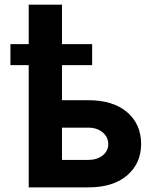

<svg xmlns="http://www.w3.org/2000/svg" viewBox="-20 -812 672 832"><path d="M379.3 -620.7V-529.8H248.6V-377.8H361.9Q470.2 -377.8 530.7 -326Q591.3 -274.1 591.6 -188.2Q591.3 -103.7 530.7 -51.8Q470.2 0 361.9 0H104.4V-529.8H25.2V-620.7H104.4V-791.9H248.6V-620.7ZM248.6 -258.9V-119H361.9Q399.9 -119 424.4 -138.1Q448.9 -157.3 449.2 -187.1Q448.9 -218.8 424.4 -238.8Q399.9 -258.9 361.9 -258.9Z"/></svg>

Font: Inter UI
Style: Bold
Weight: 700
Designer: Rasmus Andersson
Foundry: rsms
Version: 3.2;8d6f07862